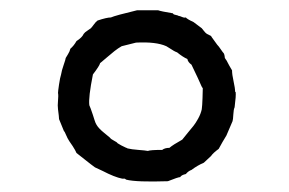

<svg xmlns="http://www.w3.org/2000/svg" viewBox="-20 -717 563 374"><path d="M383 -651 391 -647Q392 -645 396.5 -639Q401 -633 403 -630Q406 -627 410 -621Q414 -615 416 -613Q417 -611 417.5 -608Q418 -605 418 -604Q423 -597 423 -596Q424 -594 427 -588.5Q430 -583 432 -580Q432 -572 435 -558.5Q438 -545 438 -538H439Q440 -531 437 -508Q435 -504 434.5 -494Q434 -484 433 -481L421 -453Q419 -450 413.5 -440.5Q408 -431 406 -427Q395 -419 391 -413L377 -400Q365 -395 353 -386Q347 -384 342 -378Q333 -376 331 -372Q327 -372 307 -364Q246 -362 226 -367L223 -369H218Q203 -372 180 -384L165 -391Q158 -396 145.5 -406Q133 -416 129 -419Q127 -424 121.5 -432.5Q116 -441 115 -442Q113 -445 111.5 -448Q110 -451 108.5 -454.5Q107 -458 106 -460Q104 -462 104 -463L95 -485Q95 -489 93 -504Q92 -511 93 -521Q94 -531 93 -536Q93 -539 95 -552.5Q97 -566 99 -572Q100 -579 104 -590.5Q108 -602 108 -604Q109 -606 112.5 -611.5Q116 -617 117 -622Q124 -628 129 -637Q140 -644 143 -651Q145 -654 150.5 -657.5Q156 -661 157 -662Q159 -664 163 -669.5Q167 -675 170 -677Q188 -683 196 -683Q205 -687 247 -697H288Q293 -695 317 -691Q317 -689 322 -688Q327 -687 328 -686Q330 -686 334.5 -684Q339 -682 342 -683Q344 -680 357 -674Q360 -672 365 -668Q370 -664 373 -662Q374 -661 377 -657Q380 -653 383 -651ZM373 -548Q368 -560 353 -591Q346 -596 345 -602Q336 -606 325 -615Q322 -616 318.5 -618Q315 -620 310.5 -623Q306 -626 304 -627Q284 -636 245 -634Q228 -630 217 -627Q210 -623 203 -617.5Q196 -612 188 -605Q180 -598 175 -594Q174 -589 161 -572Q152 -527 154 -512Q156 -508 161 -493Q162 -490 164 -483.5Q166 -477 168 -474Q172 -467 182.5 -458.5Q193 -450 194 -449Q196 -446 202 -443Q208 -440 209 -438Q215 -434 226 -429Q228 -429 228 -428Q236 -426 249.5 -425Q263 -424 268 -423Q273 -425 296 -425Q301 -429 310 -429Q317 -435 335 -445Q338 -449 345.5 -458Q353 -467 357 -472Q361 -477 366 -486Q371 -495 373 -504Q374 -511 374.5 -526Q375 -541 375 -545Q375 -546 374 -546Q374 -548 373 -548Z"/></svg>

Font: FuturaRenner
Style: Regular
Weight: 400
Designer: BSozoo
Foundry: BSozoo
Version: Version 1.001;PS 001.001;hotconv 1.0.70;makeotf.lib2.5.58329